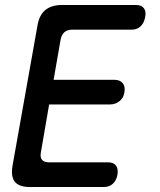

<svg xmlns="http://www.w3.org/2000/svg" viewBox="-20 -750 640 770"><path d="M195 -430H438Q461 -430 472 -416.5Q483 -403 479 -380Q476 -358 459.5 -344.5Q443 -331 420 -331H177L144 -139Q140 -119 148.5 -109Q157 -99 177 -99H413Q436 -99 445.5 -85.5Q455 -72 451 -49Q447 -27 433 -13.5Q419 0 396 0H100Q57 0 40 -20.5Q23 -41 30 -84L130 -646Q137 -689 161.5 -709.5Q186 -730 229 -730H525Q548 -730 557.5 -716.5Q567 -703 562 -681Q558 -658 544 -644.5Q530 -631 507 -631H270Q250 -631 238.5 -621Q227 -611 223 -591Z"/></svg>

Font: Maple Mono NL Medium
Style: Italic
Weight: 500
Italic angle: -10°
Monospace: yes
Designer: subframe7536
Version: Version 7.000